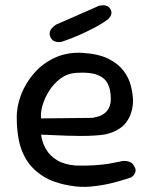

<svg xmlns="http://www.w3.org/2000/svg" viewBox="-20 -699 581 733"><path d="M249 10Q183 -1 142.5 -27.5Q102 -54 80.5 -89.5Q59 -125 51.5 -166Q44 -207 44 -247Q43 -292 60.5 -337.5Q78 -383 111.5 -421Q145 -459 192.5 -480Q240 -501 298 -497Q357 -493 394 -474.5Q431 -456 451.5 -429Q472 -402 479.5 -372Q487 -342 488 -315Q487 -265 461.5 -231.5Q436 -198 382 -186Q366 -183 341.5 -181.5Q317 -180 289.5 -180Q262 -180 235.5 -181Q209 -182 186.5 -183Q164 -184 150.5 -184.5Q137 -185 137 -185Q140 -157 155 -130.5Q170 -104 198.5 -87Q227 -70 270 -67Q307 -66 339 -68Q371 -70 395.5 -74Q420 -78 433 -81Q446 -84 446 -84Q446 -84 451.5 -84.5Q457 -85 464.5 -84Q472 -83 480 -78.5Q488 -74 493 -63Q499 -53 497.5 -45.5Q496 -38 492 -32.5Q488 -27 484.5 -24.5Q481 -22 481 -22Q481 -22 460 -15Q439 -8 404.5 0.5Q370 9 329 13Q288 17 249 10ZM137 -247 333 -249Q333 -249 340 -250.5Q347 -252 357.5 -255Q368 -258 378.5 -266Q389 -274 396 -287.5Q403 -301 403 -322Q403 -357 391 -380Q379 -403 351 -413.5Q323 -424 273 -421Q238 -419 211.5 -399.5Q185 -380 167.5 -352Q150 -324 142 -295.5Q134 -267 137 -247ZM217 -540Q217 -540 212 -539Q207 -538 200 -538.5Q193 -539 186 -542.5Q179 -546 174 -554Q168 -565 170 -575Q172 -585 178 -591.5Q184 -598 189 -601.5Q194 -605 194 -605Q243 -627 283 -644Q323 -661 358 -677Q358 -677 363 -678Q368 -679 374.5 -679Q381 -679 388.5 -676Q396 -673 401 -665Q406 -656 405.5 -649Q405 -642 401.5 -636.5Q398 -631 395 -628Q392 -625 392 -625Q373 -611 351 -599Q329 -587 306 -576Q283 -565 260.5 -556Q238 -547 217 -540Z"/></svg>

Font: Sour Gummy
Style: Regular
Weight: 400
Designer: Stefie Justprince
Foundry: Eifetstype
Version: Version 1.000